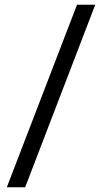

<svg xmlns="http://www.w3.org/2000/svg" viewBox="-20 -731 452 812"><path d="M86.4 61H8.8L305.7 -710.9H382.8Z"/></svg>

Font: APIMedia Roboto
Style: Regular
Weight: 400
Designer: Google
Version: Version 2.137; 2017